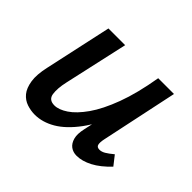

<svg xmlns="http://www.w3.org/2000/svg" viewBox="-103 -566 723 723"><g transform="rotate(45 258.0 -205.0)"><path d="M145 8Q124 8 103 1Q82 -6 67.5 -23.5Q53 -41 48 -72.5Q43 -104 54 -152L112 -418H201L144 -162Q135 -122 139 -95.5Q143 -69 173 -69Q196 -69 224.5 -88Q253 -107 282 -148Q311 -189 336 -256Q361 -323 377 -418H428Q405 -303 373 -221.5Q341 -140 303.5 -89.5Q266 -39 226 -15.5Q186 8 145 8ZM366 6Q347 6 333.5 -4Q320 -14 314.5 -34Q309 -54 316 -85L388 -418H461L396 -111Q392 -92 394.5 -81.5Q397 -71 411 -71Q422 -71 434 -78Q446 -85 464 -100L493 -63Q460 -28 427.5 -11Q395 6 366 6Z"/></g></svg>

Font: Ysabeau Infant SemiBold
Style: Italic
Weight: 600
Italic angle: -12°
Designer: Christian Thalmann (Catharsis Fonts)
Version: Version 2.002; featfreeze: ss01,ss02,lnum